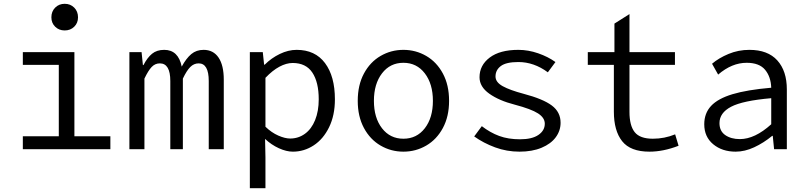

<svg xmlns="http://www.w3.org/2000/svg" viewBox="-20 -784 4240 1009"><path d="M100 -68H289V-443H100V-510H371V-68H560V0H100ZM250 -693Q250 -724 270 -744Q290 -764 320 -764Q350 -764 370 -744Q390 -724 390 -693Q390 -663 370 -643.5Q350 -624 320 -624Q290 -624 270 -643.5Q250 -663 250 -693Z M660 -510H724L731 -442H734Q754 -481 779 -501.5Q804 -522 843 -522Q917 -522 935 -434Q959 -478 985.5 -500Q1012 -522 1050 -522Q1101 -522 1128.5 -481.5Q1156 -441 1156 -365V0H1077V-358Q1077 -451 1024 -451Q999 -451 980 -432Q961 -413 941 -371V0H875V-358Q875 -451 820 -451Q795 -451 777 -432Q759 -413 739 -371V0H660Z M1293 -510H1361L1368 -444H1371Q1406 -479 1450.5 -500.5Q1495 -522 1539 -522Q1636 -522 1688 -452.5Q1740 -383 1740 -262Q1740 -178 1709.5 -115.5Q1679 -53 1628.5 -20Q1578 13 1519 13Q1485 13 1445.5 -5Q1406 -23 1373 -54L1375 43V205H1293ZM1655 -262Q1655 -352 1621.5 -402.5Q1588 -453 1518 -453Q1485 -453 1448.5 -433.5Q1412 -414 1375 -375V-118Q1407 -87 1442.5 -71.5Q1478 -56 1505 -56Q1548 -56 1582.5 -81Q1617 -106 1636 -153Q1655 -200 1655 -262Z M1860 -254Q1860 -337 1892.5 -397.5Q1925 -458 1980 -490Q2035 -522 2100 -522Q2165 -522 2220 -490Q2275 -458 2307.5 -397.5Q2340 -337 2340 -254Q2340 -172 2307.5 -111.5Q2275 -51 2220 -19Q2165 13 2100 13Q2035 13 1980 -19Q1925 -51 1892.5 -111.5Q1860 -172 1860 -254ZM2255 -254Q2255 -343 2212.5 -398.5Q2170 -454 2100 -454Q2030 -454 1987.5 -398.5Q1945 -343 1945 -254Q1945 -165 1987.5 -110Q2030 -55 2100 -55Q2170 -55 2212.5 -110Q2255 -165 2255 -254Z M2472 -67 2512 -121Q2556 -87 2603.5 -69.5Q2651 -52 2713 -52Q2776 -52 2809.5 -75Q2843 -98 2843 -134Q2843 -165 2807.5 -188Q2772 -211 2685 -234Q2603 -255 2551.5 -291.5Q2500 -328 2500 -378Q2500 -441 2553.5 -481.5Q2607 -522 2704 -522Q2756 -522 2808 -504Q2860 -486 2899 -458L2859 -404Q2786 -458 2704 -458Q2640 -458 2612 -437Q2584 -416 2584 -382Q2584 -352 2622 -331Q2660 -310 2732 -291Q2834 -264 2880 -229.5Q2926 -195 2926 -139Q2926 -97 2900.5 -62.5Q2875 -28 2826 -7.5Q2777 13 2710 13Q2643 13 2582 -9.5Q2521 -32 2472 -67Z M3206 -197V-443H3069V-510H3209V-660L3288 -710V-510H3527V-443H3288V-196Q3288 -124 3315.5 -89.5Q3343 -55 3411 -55Q3472 -55 3528 -78L3546 -18Q3466 13 3393 13Q3293 13 3249.5 -42Q3206 -97 3206 -197Z M3681 -131Q3681 -189 3717 -227.5Q3753 -266 3829.5 -289Q3906 -312 4033 -323Q4031 -381 4000.5 -417.5Q3970 -454 3904 -454Q3826 -454 3754 -392L3722 -449Q3757 -479 3808.5 -500.5Q3860 -522 3918 -522Q4015 -522 4065 -466.5Q4115 -411 4115 -314V0H4048L4041 -70H4038Q3993 -33 3943.5 -10Q3894 13 3846 13Q3775 13 3728 -26Q3681 -65 3681 -131ZM4033 -131V-268Q3883 -255 3822 -223Q3761 -191 3761 -137Q3761 -95 3791.5 -74Q3822 -53 3868 -53Q3947 -53 4033 -131Z"/></svg>

Font: Office Code Pro
Style: Regular
Weight: 400
Designer: Nathan Rutzky & Paul D. Hunt
Foundry: Adobe Systems Incorporated
Version: Version 1.004